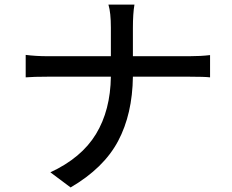

<svg xmlns="http://www.w3.org/2000/svg" viewBox="-20 -781 1017 843"><path d="M466.8 -659.2Q466.8 -725.6 456.1 -760.7H570.3Q563.5 -721.7 563.5 -658.2V-534.2H811.5Q861.3 -534.2 902.3 -539.1V-441.4Q877.9 -444.3 810.5 -444.3H563.5Q561.5 -280.3 498.5 -161.6Q435.5 -43 290 42L201.2 -24.4Q337.9 -87.9 401.4 -192.4Q464.8 -296.9 466.8 -444.3H190.4Q127 -444.3 92.8 -441.4V-540Q137.7 -534.2 188.5 -534.2H466.8Z"/></svg>

Font: Min Sans Medium
Style: Regular
Weight: 500
Designer: Jinseong-Kim, NotoSansCJK, Nunito
Foundry: Jinseong-Kim
Version: Version 1.400;Glyphs 3.1.2 (3151)